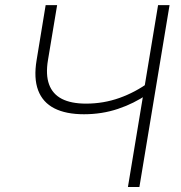

<svg xmlns="http://www.w3.org/2000/svg" viewBox="-20 -748 725 768"><path d="M315.9 -291Q243.7 -291 197.3 -314.7Q150.9 -338.4 132.6 -386.7Q114.3 -435.1 126.5 -507.8L162.6 -727.5H208.5L171.9 -507.8Q162.1 -449.2 176.3 -410.4Q190.4 -371.6 227.5 -352.5Q264.6 -333.5 324.2 -333.5Q394 -333.5 457.8 -356.2Q521.5 -378.9 577.6 -419.9L569.3 -370.6Q515.1 -333.5 451.4 -312.3Q387.7 -291 315.9 -291ZM491.7 0 612.3 -727.5H658.2L537.6 0Z"/></svg>

Font: Inter 16pt ExtraLight
Style: Italic
Weight: 250
Italic angle: -9.3988°
Version: Version 4.001;git-66647c0bb